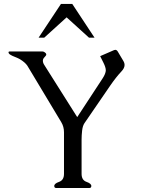

<svg xmlns="http://www.w3.org/2000/svg" viewBox="-20 -944 707 964"><path d="M173.8 -754.9 286.1 -924.3H342.8L454.6 -754.9H426.8L314.5 -856.9L202.1 -754.9ZM287.6 -330.6 117.2 -614.3Q106 -630.9 79.6 -647Q65.9 -654.3 53.5 -658.9Q41 -663.6 33.2 -668.5Q27.8 -671.4 24.9 -675.3Q22.9 -678.2 22.9 -680.7V-682.6Q23.4 -685.5 27.8 -685.5H193.4Q198.2 -685.5 202.6 -682.6Q208 -679.2 210.9 -675.3Q212.4 -672.9 212.4 -670.4Q212.4 -667 209 -663.1Q205.6 -658.7 200.7 -653.6Q195.8 -648.4 195.3 -641.1V-638.7Q195.3 -627.9 203.1 -616.7L367.7 -356L494.1 -548.8Q508.3 -570.3 510.7 -585.9Q511.2 -588.4 511.2 -590.8Q511.2 -605.5 499.5 -628.9L482.9 -662.1L552.7 -692.4Q556.2 -693.8 559.1 -693.8Q565.4 -693.8 570.8 -686L600.1 -636.7Q605.5 -627.4 605.5 -618.2Q605.5 -601.6 588.9 -584.5Q563 -557.1 533.7 -514.6L403.8 -325.2Q395 -312 392.3 -288.1Q389.6 -264.2 389.6 -242.7V-71.3Q389.6 -39.6 414.1 -31Q438.5 -22.5 438.5 -10.3Q438.5 0 428.2 0H262.7Q252.4 0 252.4 -10.3Q252.4 -22.5 276.9 -31Q301.3 -39.6 301.3 -71.3V-279.8Q301.3 -308.1 287.6 -330.6Z"/></svg>

Font: Caudex
Style: Regular
Weight: 400
Version: Version 1.04